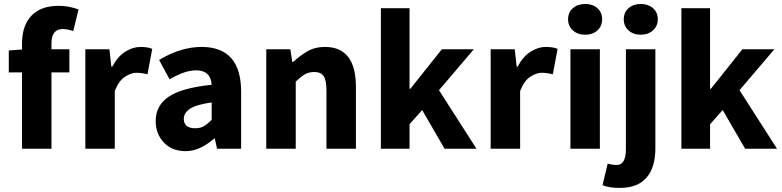

<svg xmlns="http://www.w3.org/2000/svg" viewBox="-20 -742 3903 958"><path d="M236.8 -525.9V-496.1H326.2V-380.9H236.8V0H89.8V-380.9H23.9V-490.2L89.8 -495.1V-522Q89.8 -656.2 188 -698.2Q223.1 -712.9 273.2 -712.9Q323.2 -712.9 372.1 -694.8L345.2 -586.9Q317.4 -596.7 293.9 -597.2Q236.8 -597.2 236.8 -525.9Z M552.7 -288.1V0H405.8V-496.1H525.9L535.6 -409.2H540Q566.9 -460 604.7 -483.9Q642.6 -507.8 680.4 -507.8Q718.3 -507.8 739.7 -498L715.8 -371.1Q687.5 -378.9 660.6 -378.9Q633.8 -378.9 603.3 -358.9Q572.8 -338.9 552.7 -288.1Z M897 -148.9Q897.5 -102.1 954.1 -102.1Q980.5 -102.1 998.3 -113Q1016.1 -124 1036.1 -144V-231Q957 -219.7 927 -198.7Q897 -177.7 897 -148.9ZM756.8 -138.2Q756.8 -216.3 823 -260.3Q889.2 -304.2 1036.1 -318.8Q1031.7 -391.1 958 -391.1Q902.3 -391.1 826.2 -346.2L773.9 -442.9Q881.8 -507.8 985.8 -507.8Q1183.1 -507.8 1183.1 -284.2V0H1063L1051.8 -50.8H1048.8Q976.1 12.2 907 12.2Q837.9 12.2 797.4 -31Q756.8 -74.2 756.8 -138.2Z M1601.6 -507.8Q1755.9 -507.8 1755.9 -308.1V0H1608.9V-289.1Q1608.9 -343.3 1594.2 -363Q1579.6 -382.8 1549.8 -382.8Q1520 -382.8 1499.8 -370.4Q1479.5 -357.9 1455.6 -335V0H1308.6V-496.1H1428.7L1438.5 -433.1H1442.9Q1475.1 -462.9 1512.9 -485.4Q1550.8 -507.8 1601.6 -507.8Z M1880.4 -701.2H2023.4V-298.8H2027.3L2184.6 -496.1H2344.2L2170.4 -292L2357.4 0H2198.2L2086.4 -192.9L2023.4 -122.1V0H1880.4Z M2575.2 -288.1V0H2428.2V-496.1H2548.3L2558.1 -409.2H2562.5Q2589.4 -460 2627.2 -483.9Q2665 -507.8 2702.9 -507.8Q2740.7 -507.8 2762.2 -498L2738.3 -371.1Q2710 -378.9 2683.1 -378.9Q2656.2 -378.9 2625.7 -358.9Q2595.2 -338.9 2575.2 -288.1Z M2826.2 -496.1H2973.1V0H2826.2ZM2960.9 -590.3Q2937.5 -568.8 2899.9 -568.8Q2862.3 -568.8 2838.4 -590.3Q2814.5 -611.8 2814.5 -646Q2814.5 -680.2 2838.4 -701.2Q2862.3 -722.2 2899.9 -722.2Q2937.5 -722.2 2960.9 -701.2Q2984.4 -680.2 2984.4 -646Q2984.4 -611.8 2960.9 -590.3Z M3238 -590.3Q3213.9 -568.8 3177 -568.8Q3140.1 -568.8 3116.2 -590.3Q3092.3 -611.8 3092.3 -646Q3092.3 -680.2 3116.2 -701.2Q3140.1 -722.2 3177 -722.2Q3213.9 -722.2 3238 -701.2Q3262.2 -680.2 3262.2 -646Q3262.2 -611.8 3238 -590.3ZM3057.6 81.1Q3103 81.1 3103 1V-496.1H3250V-2.9Q3250 136.7 3158.2 179.7Q3124 195.3 3072.3 195.6Q3020.5 195.8 2986.3 182.1L3012.2 74.2Q3035.2 81.1 3057.6 81.1Z M3379.9 -701.2H3522.9V-298.8H3526.9L3684.1 -496.1H3843.8L3669.9 -292L3856.9 0H3697.8L3585.9 -192.9L3522.9 -122.1V0H3379.9Z"/></svg>

Font: SourceSansPro-Bold
Style: Bold
Weight: 700
Designer: Paul D. Hunt
Foundry: Adobe Systems Incorporated
Version: Version 1.050;PS Version 1.000;hotconv 1.0.70;makeotf.lib2.5